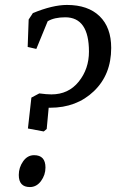

<svg xmlns="http://www.w3.org/2000/svg" viewBox="-20 -747 470 777"><path d="M188 -365Q257 -365 298.5 -416.5Q340 -468 340 -538Q340 -677 244 -677Q200 -677 173 -661L127 -549L92 -557L96 -668L113 -694Q193 -727 251 -727Q336 -727 383 -681.5Q430 -636 430 -553Q430 -445 360 -378Q290 -311 183 -311Q180 -311 177 -311L169 -225L157 -215L93 -227L107 -352L139 -369Q169 -365 188 -365ZM118 -119Q164 -119 164 -69Q164 -39 146 -14.5Q128 10 101 10Q56 10 56 -39Q56 -69 73.5 -94Q91 -119 118 -119Z"/></svg>

Font: Andada
Style: Italic
Weight: 400
Italic angle: -8.29999°
Designer: Carolina Giovagnoli
Foundry: Carolina Giovagnoli
Version: Version 1.003